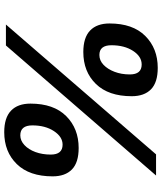

<svg xmlns="http://www.w3.org/2000/svg" viewBox="51 -809 766 908"><g transform="rotate(90 434.0 -355.0)"><path d="M226 -366Q158 -366 124.5 -398Q91 -430 91 -490Q91 -600 150 -659Q209 -718 301 -718Q370 -718 402.5 -686Q435 -654 435 -595Q435 -485 377 -425.5Q319 -366 226 -366ZM96 0 710 -710H810L195 0ZM240 -442Q266 -442 286.5 -461.5Q307 -481 319.5 -513.5Q332 -546 332 -586Q332 -642 285 -642Q247 -642 220.5 -601Q194 -560 194 -499Q194 -442 240 -442ZM605 8Q537 8 503.5 -24Q470 -56 470 -116Q470 -226 529 -285Q588 -344 680 -344Q749 -344 781.5 -312Q814 -280 814 -221Q814 -111 756 -51.5Q698 8 605 8ZM620 -68Q645 -68 666 -87.5Q687 -107 699 -139.5Q711 -172 711 -212Q711 -268 664 -268Q627 -268 600 -227Q573 -186 573 -125Q573 -68 620 -68Z"/></g></svg>

Font: Geist
Style: Bold Italic
Weight: 700
Italic angle: -12°
Designer: Basement.studio, Andrés Briganti, Mateo Zaragoza
Foundry: Basement.studio, Vercel, Andrés Briganti, Guido Ferreyra, Mateo Zaragoza
Version: Version 1.500; ttfautohint (v1.8.4.7-5d5b)